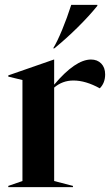

<svg xmlns="http://www.w3.org/2000/svg" viewBox="-20 -767 459 787"><path d="M14 -5 72 -25V-439L14 -453V-458L201 -523H202V-420Q289 -523 353 -523Q379 -523 395 -506.5Q411 -490 411 -462Q411 -427 389 -405Q331 -437 281 -437Q236 -437 202 -408V-25L279 -5V0H14ZM272 -747H379V-743Q345 -701 298.5 -655Q252 -609 203 -569H198Q215 -597 235 -645.5Q255 -694 272 -747Z"/></svg>

Font: Nyght Serif Medium
Style: Regular
Weight: 500
Designer: Maksym Kobuzan
Version: Version 0.410